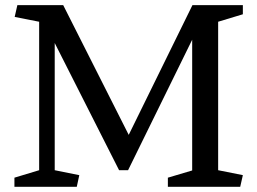

<svg xmlns="http://www.w3.org/2000/svg" viewBox="-20 -720 992 740"><path d="M820.8 -636.2V-64L916 -44.9L905.8 0H627V-35.2L720.7 -63V-566.9L473.6 -64H439L190.9 -554.2V-64L285.6 -44.9L275.9 0H35.6V-35.2L130.9 -64V-636.2L36.6 -654.8L46.9 -700.2H223.6L476.1 -200.2L721.7 -700.2H916V-665Z"/></svg>

Font: Brawler
Style: Regular
Weight: 400
Version: Version 1.000